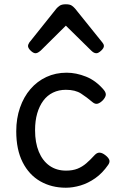

<svg xmlns="http://www.w3.org/2000/svg" viewBox="-20 -859 556 898"><path d="M288 19Q221 19 168.5 -11Q116 -41 86 -100Q56 -159 56 -245Q56 -305 73.5 -355.5Q91 -406 122.5 -442.5Q154 -479 197 -499Q240 -519 292 -519Q336 -519 382.5 -500.5Q429 -482 466 -438Q477 -424 474.5 -413Q472 -402 461 -390Q448 -377 436.5 -374Q425 -371 413 -381Q386 -404 359 -421.5Q332 -439 288 -439Q255 -439 228 -426Q201 -413 182.5 -388Q164 -363 154 -328.5Q144 -294 144 -250Q144 -192 161.5 -149.5Q179 -107 211.5 -84Q244 -61 289 -61Q320 -61 342.5 -70Q365 -79 384 -95.5Q403 -112 424 -135Q435 -146 447 -145Q459 -144 473 -133Q487 -122 491 -111.5Q495 -101 486 -88Q459 -49 425.5 -25.5Q392 -2 356.5 8.5Q321 19 288 19ZM146 -610Q136 -610 123.5 -622Q111 -634 111 -644Q111 -647 112 -650Q113 -653 117 -660L244 -819Q250 -826 259.5 -832.5Q269 -839 288 -839Q307 -839 316 -832.5Q325 -826 331 -819L459 -660Q464 -653 465 -650Q466 -647 466 -644Q466 -634 453 -622Q440 -610 431 -610Q424 -610 418 -613.5Q412 -617 406 -623L288 -739L171 -623Q164 -617 158 -613.5Q152 -610 146 -610Z"/></svg>

Font: Playwrite PT
Style: Regular
Weight: 400
Designer: Veronika Burian, José Scaglione
Foundry: TypeTogether
Version: Version 1.002